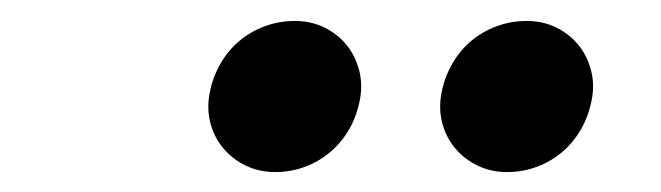

<svg xmlns="http://www.w3.org/2000/svg" viewBox="-20 -677 640 186"><path d="M183.1 -586.9Q186 -602.1 193.4 -615Q200.7 -627.9 211.7 -637.2Q222.7 -646.5 236.6 -651.6Q250.5 -656.7 265.6 -656.7Q281.2 -656.7 294.2 -650.4Q307.1 -644 315.7 -633.5Q324.2 -623 327.9 -609.1Q331.5 -595.2 328.6 -580.1Q325.7 -564.9 318.4 -552Q311 -539.1 300 -529.8Q289.1 -520.5 275.4 -515.4Q261.7 -510.3 246.6 -510.3Q231 -510.3 218 -516.6Q205.1 -522.9 196.3 -533.4Q187.5 -543.9 183.8 -557.9Q180.2 -571.8 183.1 -586.9ZM407.7 -586.9Q410.6 -602.1 418 -615Q425.3 -627.9 436.3 -637.2Q447.3 -646.5 461.2 -651.6Q475.1 -656.7 490.2 -656.7Q505.9 -656.7 518.8 -650.4Q531.7 -644 540.3 -633.5Q548.8 -623 552.5 -609.1Q556.2 -595.2 553.2 -580.1Q550.3 -564.9 543 -552Q535.6 -539.1 524.7 -529.8Q513.7 -520.5 500 -515.4Q486.3 -510.3 471.2 -510.3Q455.6 -510.3 442.6 -516.6Q429.7 -522.9 420.9 -533.4Q412.1 -543.9 408.4 -557.9Q404.8 -571.8 407.7 -586.9Z"/></svg>

Font: Courier Prime
Style: Bold Italic
Weight: 700
Monospace: yes
Designer: Alan Dague-Greene
Foundry: Quote-Unquote Apps
Version: Version 1.202